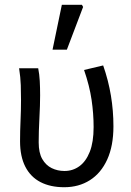

<svg xmlns="http://www.w3.org/2000/svg" viewBox="-20 -772 550 804"><path d="M249 12Q191 12 149.5 -9.5Q108 -31 86 -74Q64 -117 64 -180Q64 -224 66 -267Q68 -310 68 -353Q68 -382 67 -415Q66 -448 60 -486H140Q145 -461 146.5 -433Q148 -405 148 -373Q148 -332 145 -276.5Q142 -221 142 -176Q142 -132 157 -106Q172 -80 196.5 -68Q221 -56 250 -56Q285 -56 312.5 -76Q340 -96 356 -136.5Q372 -177 372 -240Q372 -296 363.5 -354Q355 -412 332 -479L412 -498Q434 -435 444.5 -371.5Q455 -308 455 -243Q455 -161 429 -104Q403 -47 356.5 -17.5Q310 12 249 12ZM200 -564 239 -752H323L328 -743L260 -564Z"/></svg>

Font: Source Sans 3
Style: Regular
Weight: 400
Designer: Paul D. Hunt
Foundry: Adobe
Version: Version 3.046;hotconv 1.0.118;makeotfexe 2.5.65603